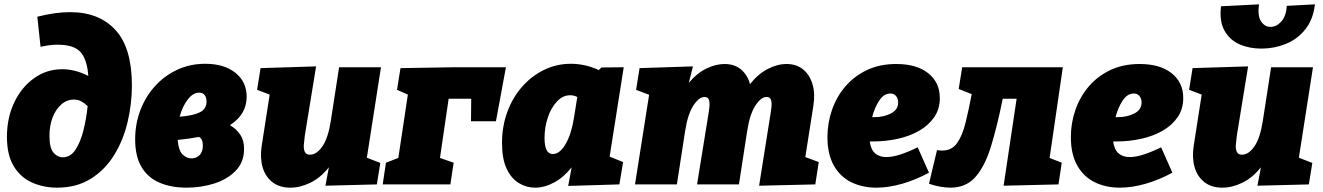

<svg xmlns="http://www.w3.org/2000/svg" viewBox="-20 -850 6098 885"><path d="M243 15Q181 15 128 -8.5Q75 -32 43.5 -83.5Q12 -135 12 -220Q12 -307 45.5 -377.5Q79 -448 137 -489.5Q195 -531 267 -531Q295 -531 325.5 -523.5Q356 -516 387 -500Q382 -574 352 -609Q322 -644 246 -644Q208 -644 167 -634L152 -773Q235 -794 303 -794Q437 -794 512.5 -711.5Q588 -629 588 -456Q588 -371 568 -287Q548 -203 506 -135Q464 -67 398.5 -26Q333 15 243 15ZM208 -224Q208 -168 226.5 -146.5Q245 -125 269 -125Q305 -125 328 -160Q351 -195 364.5 -249Q378 -303 384 -361Q368 -376 353.5 -383.5Q339 -391 321 -391Q288 -391 262.5 -368.5Q237 -346 222.5 -308.5Q208 -271 208 -224Z M840 15Q770 15 716.5 -7.5Q663 -30 633 -79Q603 -128 603 -208Q603 -279 627 -342Q651 -405 694.5 -453Q738 -501 797 -528.5Q856 -556 926 -556Q1013 -556 1065 -514.5Q1117 -473 1117 -404Q1117 -323 1040 -273Q1071 -255 1088.5 -227.5Q1106 -200 1105 -160Q1104 -101 1065.5 -62Q1027 -23 967 -4Q907 15 840 15ZM898 -423Q870 -423 845.5 -391.5Q821 -360 808 -312Q871 -317 901.5 -332.5Q932 -348 932 -382Q932 -400 923.5 -411.5Q915 -423 898 -423ZM915 -180Q915 -210 897 -219Q852 -210 799 -205Q803 -156 821.5 -138Q840 -120 863 -120Q885 -120 900 -135Q915 -150 915 -180Z M1318 15Q1268 15 1235.5 -10.5Q1203 -36 1190.5 -79Q1178 -122 1186 -176L1223 -414L1165 -436L1181 -536L1437 -544L1385 -225Q1382 -203 1380.5 -183Q1379 -163 1385 -150Q1391 -137 1409 -137Q1440 -137 1466.5 -176Q1493 -215 1505 -294L1543 -540H1736L1671 -123L1733 -99L1717 0L1480 6L1496 -79Q1458 -31 1411 -8Q1364 15 1318 15Z M2071 -100 2056 0H1744L1759 -100L1816 -122L1860 -414L1810 -436L1826 -536L2073 -540H2312L2266 -291H2151L2152 -395H2048L2008 -122Z M2446 15Q2406 15 2371 -6.5Q2336 -28 2315 -73Q2294 -118 2294 -191Q2294 -267 2318 -333Q2342 -399 2385.5 -449Q2429 -499 2487 -527.5Q2545 -556 2612 -556Q2643 -556 2675.5 -549Q2708 -542 2740 -527L2752 -539L2855 -540L2790 -128L2852 -103L2835 0L2599 7L2615 -79Q2579 -33 2534.5 -9Q2490 15 2446 15ZM2528 -140Q2560 -140 2586.5 -185Q2613 -230 2625 -303L2641 -403Q2625 -411 2608 -411Q2574 -411 2547 -382Q2520 -353 2505 -308Q2490 -263 2490 -214Q2490 -140 2528 -140Z M3479 6 3530 -315Q3534 -338 3536 -358Q3538 -378 3533.5 -390.5Q3529 -403 3513 -403Q3488 -403 3462 -363.5Q3436 -324 3424 -246L3386 0H3193L3244 -315Q3248 -338 3250 -358Q3252 -378 3247.5 -390.5Q3243 -403 3227 -403Q3202 -403 3176 -363.5Q3150 -324 3138 -246L3100 0H2907L2972 -413L2912 -436L2928 -536L3174 -544L3155 -468Q3191 -512 3235 -533.5Q3279 -555 3319 -555Q3366 -555 3396 -529.5Q3426 -504 3437 -462Q3474 -509 3518.5 -532Q3563 -555 3605 -555Q3652 -555 3682.5 -529.5Q3713 -504 3725.5 -460.5Q3738 -417 3729 -362L3692 -126L3754 -103L3738 0Z M4020 15Q3955 15 3904 -10Q3853 -35 3823.5 -87Q3794 -139 3794 -218Q3794 -283 3815 -343.5Q3836 -404 3876.5 -451.5Q3917 -499 3976 -527Q4035 -555 4111 -555Q4205 -555 4258.5 -512.5Q4312 -470 4312 -398Q4312 -348 4286.5 -310.5Q4261 -273 4218 -248Q4175 -223 4119.5 -210.5Q4064 -198 4004 -198Q3996 -198 3989 -198Q3994 -160 4014 -143Q4034 -126 4065 -126Q4094 -126 4130.5 -138Q4167 -150 4210 -171L4262 -54Q4199 -20 4137 -2.5Q4075 15 4020 15ZM4084 -419Q4054 -419 4032.5 -386Q4011 -353 4000 -310Q4004 -310 4011 -310Q4053 -310 4086.5 -327Q4120 -344 4120 -378Q4120 -395 4110.5 -407Q4101 -419 4084 -419Z M4262 -3 4299 -158Q4305 -157 4311.5 -156.5Q4318 -156 4323 -156Q4367 -156 4391.5 -190.5Q4416 -225 4430.5 -284Q4445 -343 4459 -416L4399 -440L4415 -540H4879L4818 -122L4874 -100L4859 0L4606 6L4666 -395H4602Q4576 -266 4547.5 -174Q4519 -82 4475.5 -33.5Q4432 15 4361 15Q4316 15 4262 -3Z M5142 15Q5077 15 5026 -10Q4975 -35 4945.5 -87Q4916 -139 4916 -218Q4916 -283 4937 -343.5Q4958 -404 4998.5 -451.5Q5039 -499 5098 -527Q5157 -555 5233 -555Q5327 -555 5380.5 -512.5Q5434 -470 5434 -398Q5434 -348 5408.5 -310.5Q5383 -273 5340 -248Q5297 -223 5241.5 -210.5Q5186 -198 5126 -198Q5118 -198 5111 -198Q5116 -160 5136 -143Q5156 -126 5187 -126Q5216 -126 5252.5 -138Q5289 -150 5332 -171L5384 -54Q5321 -20 5259 -2.5Q5197 15 5142 15ZM5206 -419Q5176 -419 5154.5 -386Q5133 -353 5122 -310Q5126 -310 5133 -310Q5175 -310 5208.5 -327Q5242 -344 5242 -378Q5242 -395 5232.5 -407Q5223 -419 5206 -419Z M5614 15Q5564 15 5531.5 -10.5Q5499 -36 5486.5 -79Q5474 -122 5482 -176L5519 -414L5461 -436L5477 -536L5733 -544L5681 -225Q5678 -203 5676.5 -183Q5675 -163 5681 -150Q5687 -137 5705 -137Q5736 -137 5762.5 -176Q5789 -215 5801 -294L5839 -540H6032L5967 -123L6029 -99L6013 0L5776 6L5792 -79Q5754 -31 5707 -8Q5660 15 5614 15ZM5794 -626Q5738 -626 5693 -646Q5648 -666 5624 -709Q5600 -752 5608 -821L5783 -830Q5776 -776 5793 -751Q5810 -726 5836 -726Q5864 -726 5886.5 -751.5Q5909 -777 5911 -823L6041 -830Q6033 -760 5996.5 -714.5Q5960 -669 5906.5 -647.5Q5853 -626 5794 -626Z"/></svg>

Font: Bitter Black
Style: Italic
Weight: 900
Italic angle: -9°
Designer: Sol Matas, and Bitter project Authors
Foundry: Sol Matas
Version: Version 2.001